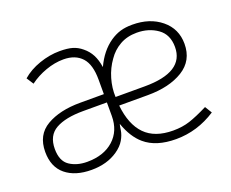

<svg xmlns="http://www.w3.org/2000/svg" viewBox="-90 -650 970 805"><g transform="rotate(-20 395.5 -248.0)"><path d="M37 -128Q37 -204 95.5 -238Q154 -272 245 -272H351V-337Q351 -404 323 -435Q294 -467 241 -467Q202 -467 161.5 -452.5Q121 -438 89 -414L69 -445Q101 -473 147 -489Q193 -505 238 -505Q273 -505 295 -498.5Q317 -492 336 -476Q357 -459 369 -436Q381 -413 386 -380Q415 -443 463 -476Q485 -491 508 -498Q531 -505 562 -505Q640 -505 690.5 -463.5Q741 -422 741 -355Q741 -280 680 -242.5Q619 -205 523 -205H395Q404 -118 447.5 -73.5Q491 -29 573 -29Q614 -29 647.5 -40Q681 -51 731 -76L750 -45Q667 9 572 9Q483 9 433 -34Q394 -67 371 -132Q369 -126 366 -105.5Q363 -85 350.5 -63.5Q338 -42 312 -24Q264 9 195 9Q122 9 79.5 -26Q37 -61 37 -128ZM699 -356Q699 -412 660 -439.5Q621 -467 568 -467Q525 -467 492.5 -448.5Q460 -430 439 -399Q415 -366 403 -325Q391 -284 393 -244H523Q699 -244 699 -356ZM351 -175V-235H245Q166 -235 122.5 -210.5Q79 -186 79 -126Q79 -72 111 -50.5Q143 -29 189 -29Q263 -29 307 -68.5Q351 -108 351 -175Z"/></g></svg>

Font: Bellota Light
Style: Regular
Weight: 300
Designer: Kemie Guaida
Foundry: Kemie Guaida
Version: Version 4.001